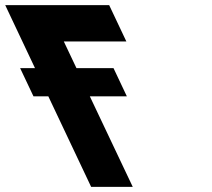

<svg xmlns="http://www.w3.org/2000/svg" viewBox="-250 -723 819 741"><path d="M96.7 -351.2H239.6L188.1 -460H45.1L-3.7 -562.9H237.7L171.4 -703.1H-229.8L-114.9 -460H-172.3L-120.8 -351.2H-63.5L101.7 -1.9H262.3Z"/></svg>

Font: Hussar
Style: BdOpOblFive
Weight: 700
Foundry: Cannot Into Space Fonts
Version: Version 2.00